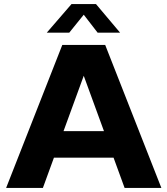

<svg xmlns="http://www.w3.org/2000/svg" viewBox="-20 -920 820 940"><path d="M770 0H590L536 -148H244L190 0H10L285 -700H495ZM489 -278 390 -549 291 -278ZM568 -760H458L390 -848L319 -760H209L330 -900H450Z"/></svg>

Font: Goli Bold
Style: Regular
Weight: 700
Designer: jaikishan Patel
Foundry: MagicType
Version: Version 1.000